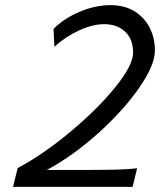

<svg xmlns="http://www.w3.org/2000/svg" viewBox="-20 -728 623 748"><path d="M496.6 0H30.8L48.8 -73.2Q147 -125.5 252.7 -213.4Q358.4 -301.3 428.5 -387.5Q498.5 -473.6 498.5 -522.9Q498.5 -575.7 467.3 -604.7Q436 -633.8 385.7 -633.8Q340.8 -633.8 287.8 -609.4Q234.9 -585 191.9 -545.9L188.5 -615.2Q228.5 -655.8 289.8 -681.9Q351.1 -708 410.6 -708Q463.9 -708 502.9 -684.6Q542 -661.1 562.7 -620.8Q583.5 -580.6 583.5 -531.7Q583.5 -473.6 521.2 -384.5Q459 -295.4 360.8 -207.5Q262.7 -119.6 162.6 -65.9H285.6Q375.5 -65.9 431.2 -67.1Q486.8 -68.4 514.2 -72.8Z"/></svg>

Font: Lesson One Light
Style: Italic
Weight: 300
Italic angle: -14°
Designer: But Ko, Victor Gaultney, Annie Olsen, Julie Remington, Don Collingsworth, Eric Hays, Becca Hirsbrunner
Version: Version 1.100